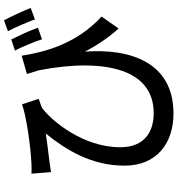

<svg xmlns="http://www.w3.org/2000/svg" viewBox="17 -868 905 980"><g transform="rotate(-90 470.0 -377.5)"><path d="M791 -706C780 -730 768 -755 759 -773L702 -754C713 -735 723 -712 733 -687C744 -663 753 -638 760 -616L819 -637C812 -657 802 -681 791 -706ZM890 -743C879 -767 867 -791 857 -810L801 -790C812 -770 823 -747 833 -723C843 -699 854 -674 861 -652L920 -674C912 -694 901 -719 890 -743ZM598 -205C562 -103 490 -46 383 -46C290 -46 209 -91 209 -217C209 -408 345 -567 407 -614C421 -622 443 -628 456 -633L428 -718C369 -696 212 -674 126 -670C109 -669 89 -669 74 -670L82 -570C102 -573 117 -576 135 -578C167 -582 237 -590 279 -597C195 -493 115 -364 115 -195C115 -29 231 55 381 55C642 55 714 -165 697 -397C731 -332 770 -275 815 -225L845 -268L876 -312C735 -442 695 -602 676 -720L583 -693L602 -631C636 -453 634 -307 598 -205Z"/></g></svg>

Font: GenSekiGothic2 TW M
Style: Regular
Weight: 500
Version: Version 2.100;PS 2.1;hotconv 16.6.51;makeotf.lib2.5.65220 DE